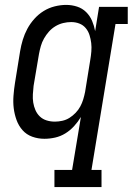

<svg xmlns="http://www.w3.org/2000/svg" viewBox="-20 -558 541 783"><path d="M202 205V135H274L310 -81Q298 -61 282 -43.5Q266 -26 246.5 -14Q227 -2 205 3Q183 8 161 8Q161 8 161 8Q161 8 161 8Q135 8 111.5 -0.5Q88 -9 72 -27Q56 -45 47.5 -68.5Q39 -92 36 -116.5Q33 -141 35 -167.5Q37 -194 41 -219L62 -349Q66 -373 73 -396Q80 -419 91.5 -440.5Q103 -462 120 -481Q137 -500 158 -513Q179 -526 203 -532Q227 -538 250 -538Q273 -538 294.5 -531Q316 -524 331.5 -508.5Q347 -493 355.5 -473Q364 -453 368 -431L384 -530H501V-460H451L353 135H394V205ZM204 -62Q219 -62 234.5 -65.5Q250 -69 263.5 -77.5Q277 -86 288.5 -98Q300 -110 307.5 -124Q315 -138 319.5 -153Q324 -168 327 -183L348 -313Q351 -330 352.5 -348Q354 -366 352 -382.5Q350 -399 345 -415Q340 -431 329.5 -443.5Q319 -456 303.5 -462Q288 -468 270 -468Q254 -468 237.5 -464Q221 -460 206 -451Q191 -442 179.5 -429Q168 -416 159.5 -401Q151 -386 146.5 -370Q142 -354 139 -338L117 -208Q115 -191 114 -173.5Q113 -156 115.5 -140Q118 -124 124.5 -109Q131 -94 142.5 -83Q154 -72 170 -67Q186 -62 203 -62Z"/></svg>

Font: Iosevka Slab
Style: Italic
Weight: 400
Italic angle: -9°
Monospace: yes
Designer: Belleve Invis
Foundry: Belleve Invis
Version: Version 11.1.0; ttfautohint (v1.8.3)